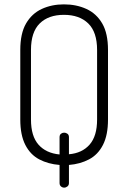

<svg xmlns="http://www.w3.org/2000/svg" viewBox="-20 -751 588 880"><path d="M274 109Q266 109 259.5 103.5Q253 98 253 88V5Q201 1 160 -20.5Q119 -42 96 -87Q73 -132 73 -203V-522Q73 -598 99.5 -643.5Q126 -689 171.5 -710Q217 -731 273 -731Q330 -731 376 -710Q422 -689 448.5 -643.5Q475 -598 475 -522V-203Q475 -132 452 -87Q429 -42 388 -20.5Q347 1 296 5V88Q296 98 289 103.5Q282 109 274 109ZM253 -43V-122Q253 -133 259.5 -138Q266 -143 274 -143Q282 -143 289 -138Q296 -133 296 -122V-44Q356 -49 390.5 -88Q425 -127 425 -203V-522Q425 -604 384.5 -643.5Q344 -683 273 -683Q202 -683 162 -643.5Q122 -604 122 -522V-203Q122 -127 156.5 -88Q191 -49 253 -43Z"/></svg>

Font: Dosis Light
Style: Regular
Weight: 300
Designer: EdgarTolentino, PabloImpallari, IginoMarini
Foundry: EdgarTolentino, PabloImpallari, IginoMarini
Version: Version 3.001; ttfautohint (v1.8.2)